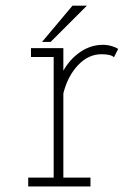

<svg xmlns="http://www.w3.org/2000/svg" viewBox="-20 -674 490 694"><path d="M132 -522.5 242 -653.5H294L163 -522.5ZM209 -32H307V0H82V-32H174V-468H92V-500H209V-418.5Q233 -461 270.8 -486.5Q308.5 -512 352 -512Q368.5 -512 384.2 -507.2Q400 -502.5 407 -497L392 -467Q381 -478 347 -478Q299 -478 261.8 -438.2Q224.5 -398.5 209 -336.5Z"/></svg>

Font: League Mono Condensed Thin
Style: Regular
Weight: 100
Width: 1
Designer: Tyler Finck
Foundry: The League of Moveable Type / Tyler Finck
Version: Version 2.210